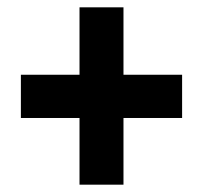

<svg xmlns="http://www.w3.org/2000/svg" viewBox="-20 -616 555 524"><path d="M317 -412V-596H197V-412H37V-294H197V-112H317V-294H477V-412Z"/></svg>

Font: Noto Sans Georgian Condensed ExtraBold
Style: Regular
Weight: 800
Width: 3
Designer: Monotype Design Team, Akaki Razmadze
Foundry: Google LLC
Version: Version 2.005